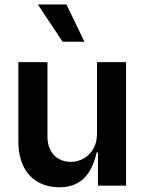

<svg xmlns="http://www.w3.org/2000/svg" viewBox="-20 -820 638 848"><path d="M61.1 -198.2V-545.5H189.6V-218Q189.3 -183.9 202.1 -158.4Q214.8 -132.8 238.3 -119Q261.7 -105.1 292.6 -105.1Q321.7 -105.1 348.4 -119.3Q375 -133.5 391.7 -161.8Q408.4 -190 408.4 -229.4V-545.5H536.9V0H412.6V-147H407Q388.5 -66.1 347.5 -29.5Q306.5 7.1 242.9 7.1Q187.1 7.1 146 -17Q104.8 -41.2 82.7 -87.4Q60.7 -133.5 61.1 -198.2ZM353 -635.7H256.4L147 -800.4H273.4Z"/></svg>

Font: Riot Sans
Style: Bold
Weight: 600
Designer: Rasmus Andersson
Foundry: rsms
Version: Version 4.001